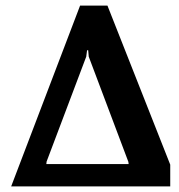

<svg xmlns="http://www.w3.org/2000/svg" viewBox="-20 -668 642 688"><path d="M20 0 267 -648H365L590 -78V0ZM146 -80H441L440 -88L298 -465L296 -488H292L289 -465L147 -89Z"/></svg>

Font: Faustina
Style: Bold
Weight: 700
Designer: Alfonso Garcia
Foundry: http://www.omnibus-type.com
Version: Version 1.200